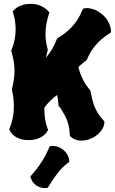

<svg xmlns="http://www.w3.org/2000/svg" viewBox="-20 -722 595 995"><path d="M521 -87.9Q521 -86.9 519.8 -78.1Q518.6 -69.3 512.2 -56.9Q505.9 -44.4 491.9 -30.3Q478 -16.1 453.1 -4.9Q438 2 425.5 4.4Q413.1 6.8 401.9 6.8Q388.7 6.8 378.4 3.9Q368.2 1 361.1 -2.9Q354 -6.8 350.3 -10Q346.7 -13.2 346.2 -14.2L342.8 -17.1L341.8 -22Q340.8 -43 337.9 -60.3Q335 -77.6 329.1 -94Q323.2 -110.4 314.2 -127Q305.2 -143.6 293 -163.1L283.2 -172.9V-178.2Q282.2 -190.9 280.5 -204.1Q278.8 -217.3 275.9 -230Q236.8 -201.2 210 -164.1V-152.8Q210 -127.9 213.9 -103.5Q217.8 -79.1 227.1 -54.2L229 -48.8L227.1 -44.9Q226.6 -43.9 221.7 -36.4Q216.8 -28.8 205.6 -19.8Q194.3 -10.7 175 -3.4Q155.8 3.9 127 3.9Q98.1 3.9 79.3 -3.9Q60.5 -11.7 49.6 -21.2Q38.6 -30.8 34.2 -38.8Q29.8 -46.9 29.8 -47.9L27.8 -51.8L29.8 -57.1Q41 -84 46.4 -112.3Q51.8 -140.6 51.8 -169.9Q51.8 -190.4 49.6 -211.4Q47.4 -232.4 42 -254.9V-261.2Q47.9 -285.2 51.5 -308.3Q55.2 -331.5 55.2 -355Q55.2 -380.9 50.8 -405.8Q46.4 -430.7 39.1 -455.1L38.1 -460L40 -463.9Q50.8 -490.2 55.9 -516.8Q61 -543.5 61 -569.8Q61 -591.3 57.9 -612.5Q54.7 -633.8 47.9 -655.8L45.9 -662.1L49.8 -667Q50.3 -667.5 55.7 -673.1Q61 -678.7 72 -685.3Q83 -691.9 99.6 -697Q116.2 -702.1 139.2 -702.1Q162.6 -702.1 179.7 -696Q196.8 -689.9 208.3 -682.6Q219.7 -675.3 225.6 -668.9Q231.4 -662.6 231.9 -662.1L236.8 -657.2L233.9 -650.9Q225.1 -624 220.5 -597.9Q215.8 -571.8 215.8 -546.9Q215.8 -526.4 218.5 -507.1Q221.2 -487.8 227.1 -467.8V-460.9Q224.1 -451.2 222.2 -441.7Q220.2 -432.1 217.8 -422.9Q236.8 -444.8 250.7 -468.8Q264.6 -492.7 274.9 -520L276.9 -523.9L280.8 -525.9Q325.2 -551.8 356.7 -587.2Q388.2 -622.6 407.2 -670.9L410.2 -676.8L416 -678.2Q417 -678.2 420.4 -679.2Q423.8 -680.2 430.2 -680.2Q442.9 -680.2 463.1 -674.3Q483.4 -668.5 506.8 -649.9Q524.9 -635.3 534.7 -619.9Q544.4 -604.5 549.1 -591.6Q553.7 -578.6 554.4 -570.1Q555.2 -561.5 555.2 -561V-554.2L548.8 -549.8Q505.9 -522.9 476.6 -489Q447.3 -455.1 430.2 -412.1L424.8 -407.2Q414.6 -399.4 404.8 -391.4Q395 -383.3 386.2 -375Q394.5 -340.3 409.4 -310.8Q424.3 -281.2 446.8 -254.9L449.2 -249Q454.1 -224.1 459 -203.9Q463.9 -183.6 471.4 -166Q479 -148.4 489.7 -131.8Q500.5 -115.2 517.1 -97.2L521 -92.8ZM339.4 117.2 334 120.1Q297.4 148.9 273.9 181.2Q250.5 213.4 230 247.1L228 251L222.2 252Q219.7 252 217.3 252.4Q214.8 252.9 212.4 252.9Q199.7 252.9 187.7 248.8Q175.8 244.6 166 237.3Q156.2 230 149.2 220Q142.1 210 139.2 198.2L137.2 191.9L141.1 188Q170.4 155.8 194.3 119.1Q218.3 82.5 235.4 41L238.3 35.2H244.1Q246.6 34.2 248.8 34.2Q251 34.2 253.4 34.2Q269.5 34.2 284.4 40.3Q299.3 46.4 311 56.9Q322.8 67.4 330.1 81.3Q337.4 95.2 338.4 110.8Z"/></svg>

Font: Hanalei Fill
Style: Regular
Weight: 400
Version: Version 1.000